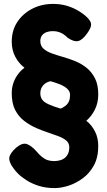

<svg xmlns="http://www.w3.org/2000/svg" viewBox="-20 -740 548 981"><path d="M259 221Q214 221 178 209.5Q142 198 115.5 181Q89 164 72.5 147.5Q56 131 49 120Q25 88 27.5 66Q30 44 62 15Q94 -12 117 -4Q140 4 165 32Q181 51 195.5 62.5Q210 74 224.5 78.5Q239 83 255 83Q278 83 295.5 76Q313 69 323.5 53Q334 37 334 12Q334 -8 319.5 -21Q305 -34 280 -43.5Q255 -53 225 -63Q195 -73 165 -86Q133 -100 104 -122Q75 -144 57.5 -178Q40 -212 40 -264Q40 -290 47.5 -313.5Q55 -337 70 -358Q85 -379 105 -394Q76 -416 58 -450Q40 -484 40 -527Q40 -584 68 -627Q96 -670 144 -695Q192 -720 251 -720Q284 -720 312 -713Q340 -706 366.5 -692.5Q393 -679 418 -658Q444 -635 445.5 -617Q447 -599 425 -569Q400 -534 378 -530Q356 -526 326 -547Q317 -556 306.5 -563.5Q296 -571 282 -576Q268 -581 249 -581Q233 -581 218.5 -576Q204 -571 195 -559.5Q186 -548 186 -530Q186 -506 202 -491.5Q218 -477 244 -467.5Q270 -458 302 -449Q334 -440 365.5 -427Q397 -414 423 -393Q449 -372 465.5 -339.5Q482 -307 482 -257Q482 -215 465 -180.5Q448 -146 421 -123Q448 -102 465 -69Q482 -36 482 6Q482 64 460 104.5Q438 145 403.5 170.5Q369 196 331 208.5Q293 221 259 221ZM290 -185Q306 -192 316.5 -201Q327 -210 332.5 -223Q338 -236 338 -255Q338 -268 330.5 -278.5Q323 -289 310 -297Q297 -305 278.5 -312Q260 -319 238 -325Q214 -320 200 -303.5Q186 -287 186 -263Q186 -249 191 -238.5Q196 -228 205.5 -220.5Q215 -213 228.5 -207Q242 -201 257.5 -195.5Q273 -190 290 -185Z"/></svg>

Font: Fredoka SemiCondensed SemiBold
Style: Regular
Weight: 600
Width: 4
Designer: Ben Nathan
Foundry: Milena B. Brandão, Ben Nathan
Version: Version 2.001